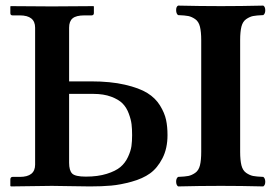

<svg xmlns="http://www.w3.org/2000/svg" viewBox="-20 -668 972 689"><path d="M702.1 -523.9Q702.1 -553.7 697.5 -572.3Q692.9 -590.8 680.4 -599.4Q668 -607.9 656 -610.4Q644 -612.8 619.1 -613.8Q612.3 -618.7 612.1 -631.3Q611.8 -644 619.1 -647.9Q699.2 -646 772.9 -646Q844.7 -646 924.8 -647.9Q931.6 -644 931.9 -631.6Q932.1 -619.1 924.8 -613.8Q899.9 -612.8 887.9 -610.4Q876 -607.9 863.5 -599.4Q851.1 -590.8 846.4 -572.5Q841.8 -554.2 841.8 -523.9V-123Q841.8 -93.3 846.4 -74.7Q851.1 -56.2 863.5 -47.6Q876 -39.1 887.9 -36.6Q899.9 -34.2 924.8 -33.2Q931.6 -28.3 931.9 -16.1Q932.1 -3.9 924.8 1Q844.7 -1 772.9 -1Q698.7 -1 619.1 1Q612.3 -3.9 612.1 -15.9Q611.8 -27.8 619.1 -33.2Q644 -34.2 656 -36.6Q668 -39.1 680.4 -47.6Q692.9 -56.2 697.5 -74.5Q702.1 -92.8 702.1 -123ZM106 -568.8Q106 -612.8 50.8 -612.8H24.9Q17.1 -612.8 17.1 -621.1V-645L19 -646Q129.9 -645 166 -645L314.9 -646L316.9 -645V-621.1Q316.9 -613.3 309.1 -612.8H283.2Q253.4 -612.8 240.7 -602.3Q228 -591.8 228 -568.8V-376H306.2Q377 -376 428.5 -364Q480 -352.1 509 -334Q538.1 -315.9 554.4 -289.1Q570.8 -262.2 575.9 -238Q581.1 -213.9 581.1 -183.1Q581.1 -135.3 563 -100.1Q544.9 -64.9 518.6 -45.9Q492.2 -26.9 452.1 -15.9Q412.1 -4.9 379.2 -2Q346.2 1 303.2 1Q284.2 1 232.2 0Q180.2 -1 166 -1L19 1L17.1 -1V-23.9Q17.1 -32.7 24.9 -33.2H50.8Q106 -33.2 106 -77.1ZM228 -331.1V-84Q228 -56.2 239 -45.2Q250 -34.2 288.1 -34.2Q331.1 -34.2 363 -44.2Q395 -54.2 412.1 -68.6Q429.2 -83 439.2 -104.5Q449.2 -126 451.7 -143.6Q454.1 -161.1 454.1 -183.1Q454.1 -205.1 452.1 -221.9Q450.2 -238.8 442.1 -260.5Q434.1 -282.2 419.9 -296.6Q405.8 -311 378.9 -321Q352.1 -331.1 314.9 -331.1Z"/></svg>

Font: Linux Libertine
Style: Bold
Weight: 700
Designer: Philipp H. Poll
Foundry: Philipp H. Poll
Version: Version 5.0.3